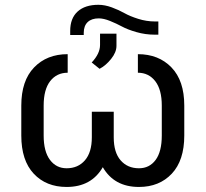

<svg xmlns="http://www.w3.org/2000/svg" viewBox="-20 -757 844 788"><path d="M67.4 -200.7V-323.7Q67.4 -425.8 119.9 -480.2Q172.4 -534.7 257.8 -534.7V-458.5Q212.9 -458.5 186 -424.1Q159.2 -389.6 159.2 -323.7V-200.7Q159.2 -135.3 185.1 -100.8Q210.9 -66.4 253.4 -66.4Q300.3 -66.4 328.6 -99.1Q356.9 -131.8 356.9 -193.4V-298.3H446.8V-193.4Q446.8 -131.3 475.1 -98.9Q503.4 -66.4 550.3 -66.4Q593.3 -66.4 618.7 -100.6Q644 -134.8 644 -200.7V-323.7Q644 -389.2 617.2 -423.8Q590.3 -458.5 545.9 -458.5V-534.7Q631.3 -534.7 683.8 -480.2Q736.3 -425.8 736.3 -323.7V-200.7Q736.3 -98.6 685.1 -44.2Q633.8 10.3 550.3 10.3Q448.7 10.3 401.9 -70.8Q355 10.3 253.4 10.3Q169.4 10.3 118.4 -44.2Q67.4 -98.6 67.4 -200.7ZM268.1 -613.3V-629.9Q268.1 -682.1 298.6 -709.7Q329.1 -737.3 383.8 -737.3Q410.2 -737.3 439.2 -726.6Q468.3 -715.8 490.7 -703.1Q513.2 -690.4 547.1 -679.7Q581.1 -668.9 615.7 -668.9H629.9V-614.7H614.7Q576.7 -614.7 540 -625.2Q503.4 -635.7 480.5 -648.2Q457.5 -660.6 431.4 -671.1Q405.3 -681.6 385.3 -681.6Q356 -681.6 339.8 -666.3Q323.7 -650.9 323.7 -622.1V-613.3ZM388.7 -474.6 356.4 -500.5Q390.6 -537.1 390.6 -572.3V-618.7H458V-568.8Q458 -542.5 436 -515.1Q414.1 -487.8 388.7 -474.6Z"/></svg>

Font: Bert Sans Medium
Style: Regular
Weight: 500
Designer: Christian Robertson, Adam Twardoch, & Cristiano Sobral
Foundry: Google
Version: Version 12.135;January 10, 2020;FontCreator 12.0.0.2547 64-b